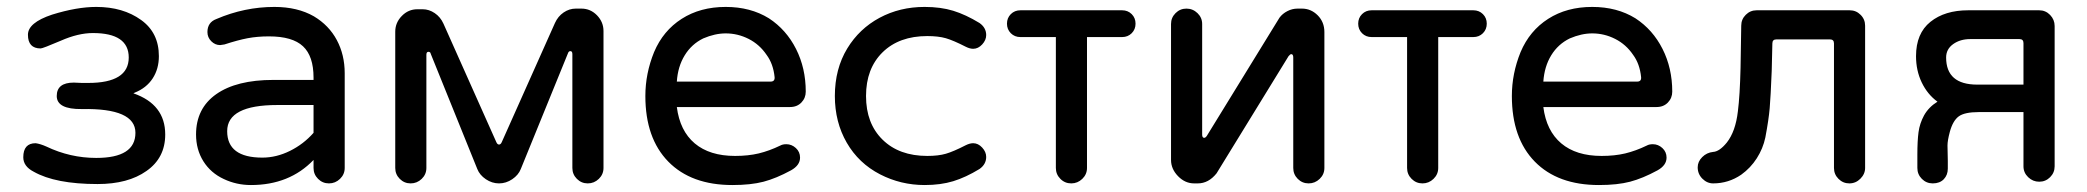

<svg xmlns="http://www.w3.org/2000/svg" viewBox="-20 -529 6086 560"><path d="M78.1 -28.3Q47.9 -43.9 47.9 -70.3Q47.9 -111.3 84 -111.3Q97.7 -109.4 115.2 -101.6Q184.6 -68.4 260.7 -68.4Q375 -68.4 375 -141.6Q375 -213.9 218.8 -210.9Q145.5 -210 145.5 -249Q145.5 -288.1 195.3 -288.1L218.8 -287.1H237.3Q355.5 -287.1 355.5 -361.3Q355.5 -432.6 251 -432.6Q208 -432.6 157.2 -410.2Q104.5 -387.7 98.6 -387.7Q61.5 -387.7 61.5 -427.7Q61.5 -462.9 131.8 -486.3Q204.1 -508.8 260.7 -508.8Q338.9 -508.8 391.6 -470.7Q443.4 -433.6 443.4 -365.2Q443.4 -328.1 425.3 -300.3Q407.2 -272.5 373 -258.8L369.1 -256.8Q461.9 -224.6 461.9 -136.7Q461.9 -68.4 407.2 -30.3Q353.5 7.8 264.6 7.8Q141.6 7.8 78.1 -28.3Z M632.8 -6.8Q594.7 -24.4 573.2 -58.6Q551.8 -92.8 551.8 -136.7Q551.8 -212.9 610.8 -254.4Q669.9 -295.9 777.3 -295.9H894.5V-302.7Q894.5 -365.2 863.8 -394Q833 -422.9 764.6 -422.9Q730.5 -422.9 702.1 -417.5Q673.8 -412.1 634.8 -399.4L622.1 -397.5Q607.4 -397.5 596.2 -408.7Q585 -419.9 585 -435.5Q585 -463.9 611.3 -473.6Q693.4 -508.8 780.3 -508.8Q847.7 -508.8 895.5 -481.4Q939.5 -455.1 962.4 -412.1Q985.4 -369.1 985.4 -315.4V-39.1Q985.4 -20.5 971.7 -7.3Q958 5.9 939.5 5.9Q920.9 5.9 907.7 -7.3Q894.5 -20.5 894.5 -39.1V-62.5Q824.2 10.7 711.9 10.7Q669.9 10.7 632.8 -6.8ZM745.1 -69.3Q786.1 -69.3 825.7 -88.9Q865.2 -108.4 894.5 -141.6V-222.7H789.1Q642.6 -222.7 642.6 -146.5Q642.6 -69.3 745.1 -69.3Z M1132.8 -39.1V-436.5Q1132.8 -462.9 1151.9 -482.4Q1170.9 -502 1197.3 -502H1212.9Q1231.4 -502 1248 -490.7Q1264.6 -479.5 1273.4 -460L1427.7 -114.3Q1430.7 -107.4 1435.5 -107.4Q1440.4 -107.4 1443.4 -114.3L1598.6 -461.9Q1607.4 -481.4 1624 -492.7Q1640.6 -503.9 1659.2 -503.9H1675.8Q1702.1 -503.9 1721.2 -484.4Q1740.2 -464.8 1740.2 -438.5V-39.1Q1740.2 -20.5 1726.6 -7.3Q1712.9 5.9 1694.3 5.9Q1675.8 5.9 1662.6 -7.3Q1649.4 -20.5 1649.4 -39.1V-371.1Q1649.4 -379.9 1643.6 -379.9Q1638.7 -379.9 1636.7 -374L1499 -36.1Q1492.2 -18.6 1474.1 -6.3Q1456.1 5.9 1435.5 5.9Q1415 5.9 1397 -6.3Q1378.9 -18.6 1372.1 -36.1L1236.3 -372.1Q1235.4 -377.9 1229.5 -377.9Q1223.6 -377.9 1223.6 -369.1V-39.1Q1223.6 -20.5 1210 -7.3Q1196.3 5.9 1177.7 5.9Q1159.2 5.9 1146 -7.3Q1132.8 -20.5 1132.8 -39.1Z M1862.3 -249Q1862.3 -314.5 1887.7 -377Q1914.1 -439.5 1968.3 -474.1Q2022.5 -508.8 2096.7 -508.8Q2168.9 -508.8 2222.7 -475.6Q2273.4 -442.4 2301.8 -386.2Q2330.1 -330.1 2330.1 -261.7Q2330.1 -243.2 2317.4 -230Q2304.7 -216.8 2284.2 -216.8H1954.1Q1962.9 -147.5 2006.3 -110.8Q2049.8 -74.2 2124 -74.2Q2162.1 -74.2 2192.9 -81.5Q2223.6 -88.9 2255.9 -104.5Q2262.7 -108.4 2273.4 -108.4Q2289.1 -108.4 2301.3 -97.2Q2313.5 -85.9 2313.5 -69.3Q2313.5 -46.9 2287.1 -32.2Q2244.1 -8.8 2207 1Q2169.9 10.7 2116.2 10.7Q1996.1 10.7 1929.2 -57.6Q1862.3 -126 1862.3 -249ZM2227.5 -291Q2240.2 -291 2239.3 -303.7Q2235.4 -342.8 2215.8 -369.1Q2195.3 -399.4 2163.6 -415.5Q2131.8 -431.6 2096.7 -431.6Q2065.4 -431.6 2031.2 -417Q1997.1 -400.4 1977.1 -367.7Q1957 -335 1954.1 -291Z M2546.9 -20.5Q2484.4 -52.7 2449.7 -112.8Q2415 -172.9 2415 -249Q2415 -328.1 2451.2 -387.7Q2486.3 -445.3 2545.4 -477.1Q2604.5 -508.8 2676.8 -508.8Q2723.6 -508.8 2760.3 -497.6Q2796.9 -486.3 2836.9 -461.9Q2856.4 -448.2 2856.4 -426.8Q2856.4 -412.1 2844.7 -399.4Q2833 -386.7 2818.4 -386.7Q2808.6 -386.7 2796.9 -392.6Q2760.7 -411.1 2738.8 -417.5Q2716.8 -423.8 2684.6 -423.8Q2602.5 -423.8 2554.2 -376.5Q2505.9 -329.1 2505.9 -249Q2505.9 -168.9 2554.2 -121.6Q2602.5 -74.2 2684.6 -74.2Q2716.8 -74.2 2738.8 -80.6Q2760.7 -86.9 2796.9 -105.5Q2808.6 -111.3 2818.4 -111.3Q2833 -111.3 2844.7 -98.6Q2856.4 -85.9 2856.4 -71.3Q2856.4 -49.8 2836.9 -36.1Q2796.9 -11.7 2760.3 -0.5Q2723.6 10.7 2676.8 10.7Q2607.4 10.7 2546.9 -20.5Z M3059.6 -39.1V-420.9H2956.1Q2939.5 -420.9 2928.2 -432.1Q2917 -443.4 2917 -460Q2917 -476.6 2928.2 -487.8Q2939.5 -499 2956.1 -499H3252.9Q3269.5 -499 3280.8 -487.8Q3292 -476.6 3292 -460Q3292 -443.4 3280.8 -432.1Q3269.5 -420.9 3252.9 -420.9H3150.4V-39.1Q3150.4 -20.5 3136.7 -7.3Q3123 5.9 3104.5 5.9Q3085.9 5.9 3072.8 -7.3Q3059.6 -20.5 3059.6 -39.1Z M3395.5 -62.5V-459Q3395.5 -477.5 3408.7 -490.7Q3421.9 -503.9 3440.4 -503.9Q3459 -503.9 3472.7 -490.7Q3486.3 -477.5 3486.3 -459V-136.7Q3486.3 -127 3492.2 -127Q3496.1 -127 3500 -132.8L3711.9 -477.5Q3720.7 -489.3 3734.9 -496.6Q3749 -503.9 3764.6 -503.9H3777.3Q3803.7 -503.9 3823.2 -484.4Q3842.8 -464.8 3842.8 -435.5V-39.1Q3842.8 -20.5 3829.1 -7.3Q3815.4 5.9 3796.9 5.9Q3778.3 5.9 3765.1 -7.3Q3752 -20.5 3752 -39.1V-361.3Q3752 -371.1 3746.1 -371.1Q3743.2 -371.1 3738.3 -365.2L3528.3 -23.4Q3504.9 5.9 3473.6 5.9H3462.9Q3436.5 5.9 3416 -15.1Q3395.5 -36.1 3395.5 -62.5Z M4084 -39.1V-420.9H3980.5Q3963.9 -420.9 3952.6 -432.1Q3941.4 -443.4 3941.4 -460Q3941.4 -476.6 3952.6 -487.8Q3963.9 -499 3980.5 -499H4277.3Q4293.9 -499 4305.2 -487.8Q4316.4 -476.6 4316.4 -460Q4316.4 -443.4 4305.2 -432.1Q4293.9 -420.9 4277.3 -420.9H4174.8V-39.1Q4174.8 -20.5 4161.1 -7.3Q4147.5 5.9 4128.9 5.9Q4110.4 5.9 4097.2 -7.3Q4084 -20.5 4084 -39.1Z M4389.6 -249Q4389.6 -314.5 4415 -377Q4441.4 -439.5 4495.6 -474.1Q4549.8 -508.8 4624 -508.8Q4696.3 -508.8 4750 -475.6Q4800.8 -442.4 4829.1 -386.2Q4857.4 -330.1 4857.4 -261.7Q4857.4 -243.2 4844.7 -230Q4832 -216.8 4811.5 -216.8H4481.4Q4490.2 -147.5 4533.7 -110.8Q4577.1 -74.2 4651.4 -74.2Q4689.5 -74.2 4720.2 -81.5Q4751 -88.9 4783.2 -104.5Q4790 -108.4 4800.8 -108.4Q4816.4 -108.4 4828.6 -97.2Q4840.8 -85.9 4840.8 -69.3Q4840.8 -46.9 4814.5 -32.2Q4771.5 -8.8 4734.4 1Q4697.3 10.7 4643.6 10.7Q4523.4 10.7 4456.5 -57.6Q4389.6 -126 4389.6 -249ZM4754.9 -291Q4767.6 -291 4766.6 -303.7Q4762.7 -342.8 4743.2 -369.1Q4722.7 -399.4 4690.9 -415.5Q4659.2 -431.6 4624 -431.6Q4592.8 -431.6 4558.6 -417Q4524.4 -400.4 4504.4 -367.7Q4484.4 -335 4481.4 -291Z M4931.6 -41Q4931.6 -57.6 4944.8 -70.8Q4958 -84 4976.6 -85.9Q4995.1 -86.9 5016.6 -113.3Q5042 -145.5 5048.8 -204.1Q5054.7 -250 5056.6 -331.1L5058.6 -454.1Q5058.6 -472.7 5071.8 -485.8Q5085 -499 5103.5 -499H5375Q5393.6 -499 5406.7 -485.8Q5419.9 -472.7 5419.9 -454.1V-39.1Q5419.9 -21.5 5406.2 -7.8Q5392.6 5.9 5374 5.9Q5355.5 5.9 5342.3 -7.3Q5329.1 -20.5 5329.1 -39.1V-402.3Q5329.1 -414.1 5317.4 -414.1H5161.1Q5149.4 -414.1 5149.4 -402.3L5147.5 -322.3Q5144.5 -247.1 5141.6 -213.4Q5138.7 -179.7 5128.9 -127.9Q5122.1 -95.7 5104 -67.4Q5085.9 -39.1 5058.6 -19.5Q5021.5 5.9 4976.6 5.9Q4959 5.9 4945.3 -7.8Q4931.6 -21.5 4931.6 -41Z M5881.8 -43.9V-202.1H5752Q5710 -202.1 5692.9 -189.5Q5675.8 -176.8 5667 -144.5Q5660.2 -119.1 5660.2 -104.5L5661.1 -59.6V-37.1Q5661.1 -18.6 5649.4 -6.3Q5637.7 5.9 5617.2 5.9Q5598.6 5.9 5585.4 -7.3Q5572.3 -20.5 5572.3 -39.1V-78.1Q5572.3 -118.2 5575.7 -143.6Q5579.1 -168.9 5591.8 -192.4Q5605.5 -216.8 5630.9 -232.4Q5601.6 -253.9 5585 -288.6Q5568.4 -323.2 5568.4 -365.2Q5568.4 -431.6 5610.4 -465.3Q5652.3 -499 5720.7 -499H5927.7Q5946.3 -499 5959.5 -485.4Q5972.7 -471.7 5972.7 -453.1V-43.9Q5972.7 -25.4 5959.5 -12.2Q5946.3 1 5927.7 1Q5909.2 1 5895.5 -12.2Q5881.8 -25.4 5881.8 -43.9ZM5747.1 -282.2H5881.8V-403.3Q5881.8 -415 5870.1 -415H5726.6Q5697.3 -415 5676.8 -400.4Q5656.2 -385.7 5656.2 -361.3Q5656.2 -282.2 5747.1 -282.2Z"/></svg>

Font: jf-openhuninn-2.0
Style: Regular
Weight: 400
Designer: [Kosugi Maru]
Designed by MOTOYA      

[Varela Round]
Joe Prince (Latin component); Avraham Cornfeld (Hebrew component)
Foundry: justfont CO.,LTD.
Version: 2.0